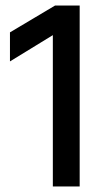

<svg xmlns="http://www.w3.org/2000/svg" viewBox="-20 -674 380 694"><path d="M268 0H171V-547L16 -452V-557L179 -654H268Z"/></svg>

Font: Hind Kochi Medium
Style: Regular
Weight: 500
Designer: Dhruvi Tolia
Foundry: Indian Type Foundry
Version: Version 0.702;PS 1.0;hotconv 1.0.81;makeotf.lib2.5.63406